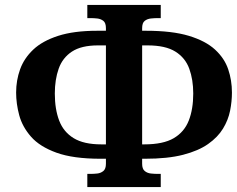

<svg xmlns="http://www.w3.org/2000/svg" viewBox="-20 -744 955 774"><path d="M332 10V-43H345Q358 -43 372 -44.5Q386 -46 396.5 -54.5Q407 -63 407 -84V-104H386Q275 -104 207.5 -128.5Q140 -153 105 -193Q70 -233 57.5 -279.5Q45 -326 45 -371Q45 -420 61 -464.5Q77 -509 114 -544Q151 -579 214.5 -599.5Q278 -620 372 -620H407V-630Q407 -652 396.5 -660Q386 -668 372 -669.5Q358 -671 345 -671H332V-724H628V-671H615Q603 -671 588.5 -669.5Q574 -668 563.5 -660Q553 -652 553 -630V-620H568Q674 -620 741.5 -599.5Q809 -579 847 -544Q885 -509 900 -464.5Q915 -420 915 -371Q915 -335 907.5 -297.5Q900 -260 879 -225.5Q858 -191 819 -163.5Q780 -136 718 -120Q656 -104 564 -104H553V-84Q553 -63 563.5 -54.5Q574 -46 588.5 -44.5Q603 -43 615 -43H628V10ZM407 -162V-561H375Q308 -561 270 -536Q232 -511 216.5 -467Q201 -423 201 -367Q201 -304 218.5 -258Q236 -212 277 -187Q318 -162 388 -162ZM553 -162H562Q638 -162 680.5 -187Q723 -212 741 -258Q759 -304 759 -367Q759 -423 743 -467Q727 -511 687 -536Q647 -561 575 -561H553Z"/></svg>

Font: NotoSerif-Bold
Style: Regular
Weight: 700
Designer: Monotype Design Team
Foundry: Monotype Imaging Inc.
Version: Version 2.007; ttfautohint (v1.8) -l 8 -r 50 -G 200 -x 14 -D